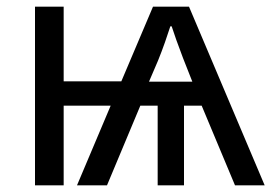

<svg xmlns="http://www.w3.org/2000/svg" viewBox="-20 -556 820 576"><path d="M547 -536 774 0H685L585 -239H532V0H453V-239H401L301 0H211L312 -239H171V0H85V-536H171V-312H344L439 -536ZM491 -477Q485 -458 475 -429.5Q465 -401 454 -374L427 -311H557L529 -382Q518 -411 509 -436Q500 -461 495 -477Z"/></svg>

Font: Noto Sans Historical
Style: Regular
Weight: 400
Designer: Monotype Design Team
Foundry: Monotype Imaging Inc.
Version: Version 2.013; ttfautohint (v1.8.4.7-5d5b)